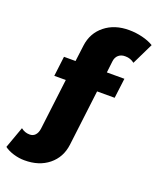

<svg xmlns="http://www.w3.org/2000/svg" viewBox="-280 -854 955 1159"><g transform="rotate(20 197.0 -274.5)"><path d="M379.9 -595.2Q352.5 -596.2 335.2 -581.3Q317.9 -566.4 314.9 -540L306.2 -465.8H418.9L402.8 -337.9H290L246.1 21Q235.4 104.5 174.1 154.1Q112.8 203.6 19 203.1Q-15.6 203.1 -51.3 192.4Q-86.9 181.6 -109.9 164.1L-60.1 25.9Q-35.6 45.9 -4.9 45.9Q17.1 46.4 31 31.7Q44.9 17.1 48.8 -9.8L88.9 -337.9H15.1L30.8 -465.8H105L118.2 -569.8Q128.9 -652.8 191.2 -702.6Q253.4 -752.4 346.2 -752Q389.6 -752 432.1 -741.5Q474.6 -731 503.9 -712.9L437 -575.2Q411.1 -595.2 379.9 -595.2Z"/></g></svg>

Font: Montserrat arm ExtraBold
Style: Regular
Weight: 800
Designer: Julieta Ulanovsky
Foundry: Julieta Ulanovsky
Version: Version 6.000;PS 006.000;hotconv 1.0.88;makeotf.lib2.5.64775